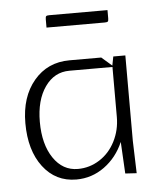

<svg xmlns="http://www.w3.org/2000/svg" viewBox="-42 -512 464 555"><g transform="rotate(-5 190.0 -235.0)"><path d="M110 -440V-464Q110 -471 112 -473Q114 -475 121 -475H290V-451Q290 -444 288 -442Q286 -440 279 -440ZM25 -170Q25 -246 64.5 -293Q104 -340 168 -340H260L290 -314L295 -340H330V-92L333 2L300 0L295 -92Q276 -48 239.5 -21.5Q203 5 158 5Q98 5 61.5 -43Q25 -91 25 -170ZM67 -170Q67 -105 94 -65Q121 -25 165 -25Q199 -25 228 -43.5Q257 -62 273.5 -94.5Q290 -127 290 -165V-310H165Q121 -310 94 -271.5Q67 -233 67 -170Z"/></g></svg>

Font: Glametrix
Style: Light
Weight: 300
Designer: gluk
Foundry: gluk
Version: Version 0.40